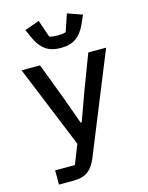

<svg xmlns="http://www.w3.org/2000/svg" viewBox="-140 -860 881 1145"><g transform="rotate(-15 300.0 -287.0)"><path d="M451 -516H561L311 100Q291 150 258.5 175Q226 200 165 200H78V112H200L247 -7L39 -516H153L235 -300L299 -123H305L369 -300ZM148 -686 123 -742 214 -774 250 -668Q259 -664 274 -662.5Q289 -661 301 -661Q313 -661 328 -662.5Q343 -664 352 -668L388 -774L479 -742L454 -686Q431 -635 395 -609.5Q359 -584 301 -584Q243 -584 207 -609.5Q171 -635 148 -686Z"/></g></svg>

Font: IBM Plaex Mono Medium
Style: Regular
Weight: 500
Designer: Mike Abbink, Paul van der Laan, Pieter van Rosmalen
Foundry: Bold Monday
Version: Version 2.003